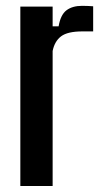

<svg xmlns="http://www.w3.org/2000/svg" viewBox="-20 -622 339 642"><path d="M48 0V-600H156V-534H176Q182.5 -572.5 202.2 -587.5Q222 -602.5 254.5 -602.5Q265 -602.5 275.2 -602Q285.5 -601.5 291.5 -601V-517H255.5Q206 -517 184.2 -500.5Q162.5 -484 156 -451.5V0Z"/></svg>

Font: Big Shoulders Display Thin
Style: Bold
Weight: 700
Version: Version 2.002